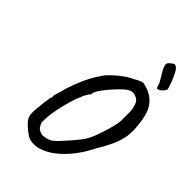

<svg xmlns="http://www.w3.org/2000/svg" viewBox="-269 -988 1146 1146"><g transform="rotate(45 304.0 -415.0)"><path d="M180 30Q143 3 125.5 -18Q108 -39 106 -61Q104 -79 106.5 -110Q109 -141 113 -171Q117 -201 120 -216Q125 -221 124.5 -229.5Q124 -238 124 -238Q123 -243 131 -264.5Q139 -286 146 -320Q166 -380 184.5 -420.5Q203 -461 221 -490Q239 -519 257 -543Q298 -585 330.5 -609Q363 -633 394 -647Q414 -659 431 -666Q448 -673 459 -668Q515 -656 550.5 -620Q586 -584 599 -514Q606 -470 607.5 -434.5Q609 -399 602 -364.5Q595 -330 576.5 -289Q558 -248 525 -193Q486 -116 439 -62.5Q392 -9 344.5 19.5Q297 48 254 51Q211 54 180 30ZM255 -24Q278 -27 294.5 -34.5Q311 -42 329.5 -60.5Q348 -79 377 -112Q403 -142 420 -163Q437 -184 449 -205.5Q461 -227 472.5 -257.5Q484 -288 498 -336Q506 -366 509.5 -382Q513 -398 514 -410.5Q515 -423 514.5 -442.5Q514 -462 514 -498Q513 -515 507 -535.5Q501 -556 493 -565Q483 -576 463.5 -583Q444 -590 422 -580Q410 -575 392 -558.5Q374 -542 354 -520.5Q334 -499 316.5 -477Q299 -455 288.5 -437.5Q278 -420 278 -413Q278 -413 277.5 -408Q277 -403 273 -398Q260 -384 245.5 -350.5Q231 -317 218.5 -274.5Q206 -232 197.5 -190Q189 -148 187 -115Q186 -95 186 -84.5Q186 -74 189 -66.5Q192 -59 199 -47Q205 -37 222.5 -29Q240 -21 255 -24ZM541 -706Q532 -701 528 -706.5Q524 -712 521.5 -723Q519 -734 513 -744Q503 -763 489 -784.5Q475 -806 467.5 -826.5Q460 -847 470 -858Q489 -877 500 -880Q511 -883 521 -872Q528 -868 537.5 -850Q547 -832 556.5 -809.5Q566 -787 572 -768.5Q578 -750 578 -744Q579 -740 567 -725.5Q555 -711 541 -706Z"/></g></svg>

Font: Caveat SemiBold
Style: Regular
Weight: 600
Designer: Pablo Impallari
Foundry: Pablo Impallari
Version: Version 2.000